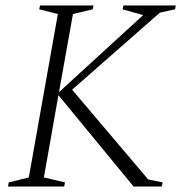

<svg xmlns="http://www.w3.org/2000/svg" viewBox="-20 -680 677 700"><path d="M9 0 12 -15 85 -33 191 -629 123 -646 126 -660H321L318 -646L246 -629L195 -344L502 -625L427 -646L430 -660H621L618 -646L563 -634L243 -353L520 -26L573 -15L570 0H467L193 -333L140 -33L217 -15L214 0Z"/></svg>

Font: Spectral SC ExtraLight
Style: Italic
Weight: 275
Italic angle: -10°
Designer: Jean-Baptiste Levee
Foundry: Production Type
Version: Version 2.001